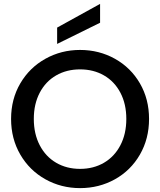

<svg xmlns="http://www.w3.org/2000/svg" viewBox="-20 -961 824 988"><path d="M37 -349Q37 -451 84.5 -532Q132 -613 213.5 -658.5Q295 -704 392 -704Q490 -704 571.5 -658.5Q653 -613 700 -532Q747 -451 747 -349Q747 -247 700 -165.5Q653 -84 571.5 -38.5Q490 7 392 7Q295 7 213.5 -38.5Q132 -84 84.5 -165.5Q37 -247 37 -349ZM630 -349Q630 -426 599.5 -484Q569 -542 515 -573Q461 -604 392 -604Q323 -604 269 -573Q215 -542 184.5 -484Q154 -426 154 -349Q154 -272 184.5 -213.5Q215 -155 269 -123.5Q323 -92 392 -92Q461 -92 515 -123.5Q569 -155 599.5 -213.5Q630 -272 630 -349ZM495 -844 274 -735V-819L495 -941Z"/></svg>

Font: Poppins Medium A&M
Style: Regular
Weight: 500
Designer: Ninad Kale (Devanagari), Jonny Pinhorn (Latin)
Foundry: Indian Type Foundry
Version: 4.004